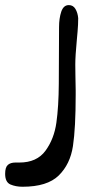

<svg xmlns="http://www.w3.org/2000/svg" viewBox="-156 -483 371 739"><path d="M134.3 -191.4Q135.3 -156.2 135.3 -135.3V-118.2Q135.3 9.3 124.8 79.1Q114.3 148.9 70.1 192.4Q25.9 235.8 -69.3 235.8Q-95.2 235.8 -115.7 227.1Q-136.2 218.3 -136.2 186Q-136.2 161.1 -126 151.9Q-115.7 142.6 -96.7 142.6H-81.5Q-14.2 142.6 19 97.2Q52.2 51.8 61 -10.7Q69.8 -73.2 70.3 -160.6L71.3 -378.4Q71.3 -412.6 79.8 -438Q88.4 -463.4 108.9 -463.4Q125.5 -463.4 134.3 -448.7Q143.1 -434.1 145 -413.1Q145 -388.7 142.6 -361.6Q140.1 -334.5 139.6 -328.1Q133.8 -267.6 133.8 -234.9Z"/></svg>

Font: Dekko
Style: Regular
Weight: 400
Designer: Multiple
Foundry: Sorkin Type
Version: Version 2.001